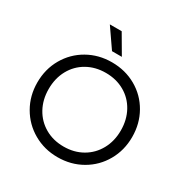

<svg xmlns="http://www.w3.org/2000/svg" viewBox="-209 -1104 1243 1288"><g transform="rotate(30 413.0 -460.5)"><path d="M45.9 -353.5Q45.9 -457 94.2 -541Q142.6 -625 226.6 -672.9Q310.5 -720.7 413.1 -720.7Q516.6 -720.7 600.6 -672.9Q684.6 -625 732.4 -541Q780.3 -457 780.3 -353.5Q780.3 -251 732.4 -167Q684.6 -83 600.6 -34.7Q516.6 13.7 413.1 13.7Q310.5 13.7 226.6 -34.7Q142.6 -83 94.2 -167Q45.9 -251 45.9 -353.5ZM692.4 -353.5Q692.4 -436.5 656.7 -501.5Q621.1 -566.4 557.6 -602.5Q494.1 -638.7 413.1 -638.7Q332 -638.7 268.6 -602.5Q205.1 -566.4 169.4 -501.5Q133.8 -436.5 133.8 -353.5Q133.8 -271.5 169.4 -206.5Q205.1 -141.6 268.6 -105Q332 -68.4 413.1 -68.4Q494.1 -68.4 557.6 -105Q621.1 -141.6 656.7 -206.5Q692.4 -271.5 692.4 -353.5ZM272.5 -933.6H364.3L451.2 -785.2H375Z"/></g></svg>

Font: Wanted Sans Variable
Style: Regular
Weight: 400
Designer: Original Design by Kil Hyung-jin and Kang Hanbin, Wanted Lab, Inc; Hangeul from Source Han Sans by Jang Soo-young and Ka
Foundry: Wanted Lab, Inc.
Version: Version 1.003;Glyphs 3.2 (3227)